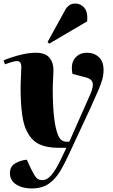

<svg xmlns="http://www.w3.org/2000/svg" viewBox="-34 -832 635 1081"><path d="M353 39Q331 87 305.5 130.5Q280 174 242 201.5Q204 229 144 229Q92 229 57 206.5Q22 184 22 143Q22 106 50.5 88.5Q79 71 117 67L140 117Q157 152 169 167Q181 182 204 182Q232 182 256 153Q280 124 304 75L340 0H293Q229 0 187 -20Q145 -40 120 -88Q99 -124 90.5 -188.5Q82 -253 82 -336Q82 -366 84 -401.5Q86 -437 86 -454Q86 -473 79.5 -480.5Q73 -488 61 -488Q48 -488 29.5 -482Q11 -476 -6 -470L-14 -492Q2 -499 33 -509.5Q64 -520 100 -527.5Q136 -535 168 -535Q221 -535 244 -507.5Q267 -480 267 -438Q267 -423 265 -389.5Q263 -356 263 -322Q263 -284 265 -239.5Q267 -195 273 -152Q279 -109 291 -76Q300 -52 312.5 -43Q325 -34 341 -34H356L474 -300Q494 -346 487 -367.5Q480 -389 450 -396L374 -416Q363 -473 387.5 -504Q412 -535 456 -535Q496 -535 522.5 -510.5Q549 -486 549 -438Q549 -410 541.5 -383.5Q534 -357 518.5 -321Q503 -285 478 -230ZM335 -779Q342 -792 355.5 -802Q369 -812 391 -812Q420 -812 440.5 -788.5Q461 -765 457 -712L243 -586L234 -596Z"/></svg>

Font: Literata 72pt ExtraBold
Style: Italic
Weight: 800
Italic angle: -2°
Designer: Latin by Veronika Burian and Jose Scaglione. Greek by Irene Vlachou. Cyrillic by Vera Evstafieva
Foundry: TypeTogether
Version: Version 3.002